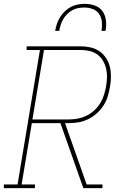

<svg xmlns="http://www.w3.org/2000/svg" viewBox="-38 -975 658 995"><path d="M-18 0V-19H53L169 -716H100V-735H379Q405 -735 430.5 -729.5Q456 -724 476.5 -710Q497 -696 511 -675Q525 -654 531 -630Q537 -606 537 -579Q537 -552 532 -526Q528 -501 520.5 -476Q513 -451 498.5 -428.5Q484 -406 464 -388Q444 -370 420 -358Q396 -346 370.5 -341.5Q345 -337 320 -337H299L411 -19H493V0H394L275 -337H127L74 -19H143V0ZM320 -356Q343 -356 366 -360.5Q389 -365 410.5 -375.5Q432 -386 450.5 -403Q469 -420 481.5 -440.5Q494 -461 501 -483.5Q508 -506 512 -529Q516 -552 516.5 -575.5Q517 -599 511.5 -621Q506 -643 494.5 -662Q483 -681 465 -693.5Q447 -706 424.5 -711Q402 -716 379 -716H190L130 -356ZM248 -815Q251 -834 257 -851.5Q263 -869 273 -885.5Q283 -902 297.5 -916Q312 -930 329 -939Q346 -948 364.5 -951.5Q383 -955 402 -955Q429 -955 454 -946Q479 -937 493.5 -916.5Q508 -896 511 -869Q514 -842 509 -815H488Q492 -838 490 -861Q488 -884 476 -902Q464 -920 443 -928Q422 -936 399 -936Q383 -936 367 -933Q351 -930 336.5 -922Q322 -914 310 -902Q298 -890 289.5 -875.5Q281 -861 276.5 -846Q272 -831 269 -815Z"/></svg>

Font: Iosevka Slab Thin Extended
Style: Italic
Weight: 100
Width: 7
Italic angle: -9°
Monospace: yes
Designer: Belleve Invis
Foundry: Belleve Invis
Version: Version 11.1.0; ttfautohint (v1.8.3)